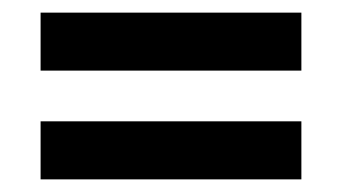

<svg xmlns="http://www.w3.org/2000/svg" viewBox="-20 -485 547 307"><path d="M461.9 -372.1H44.9V-464.8H461.9ZM461.9 -198.2H44.9V-291H461.9Z"/></svg>

Font: Standard
Style: Bold
Weight: 400
Designer: Bryce Wilner
Version: Version 2.000;PS 2.0;hotconv 16.6.51;makeotf.lib2.5.65220 DE